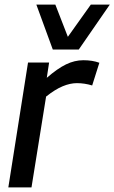

<svg xmlns="http://www.w3.org/2000/svg" viewBox="-20 -809 494 829"><path d="M192 -539 182 -473Q228 -513 265 -531Q302 -549 340 -549Q379 -549 409 -538L378 -440Q345 -450 312 -450Q283 -450 250.5 -436.5Q218 -423 179 -392L116 0H16L101 -539ZM454 -789 320 -595H208L137 -789H219L273 -650L372 -789Z"/></svg>

Font: Georama Medium
Style: Italic
Weight: 500
Italic angle: -9°
Designer: Jean-Baptiste Levee
Foundry: Production Type
Version: Version 1.000